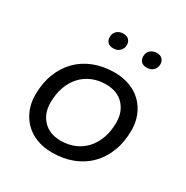

<svg xmlns="http://www.w3.org/2000/svg" viewBox="-157 -795 903 934"><g transform="rotate(30 295.0 -327.5)"><path d="M260 10Q210 10 171 -5.5Q132 -21 105 -48.5Q78 -76 63.5 -113Q49 -150 49 -193Q49 -259 69.5 -312Q90 -365 127 -402.5Q164 -440 216 -460Q268 -480 330 -480Q379 -480 418.5 -464.5Q458 -449 485 -421.5Q512 -394 526.5 -357Q541 -320 541 -277Q541 -211 520.5 -158Q500 -105 463 -67.5Q426 -30 374 -10Q322 10 260 10ZM268 -61Q310 -61 345 -76Q380 -91 405 -118.5Q430 -146 444 -185Q458 -224 458 -273Q458 -333 422 -371Q386 -409 322 -409Q280 -409 245 -394Q210 -379 185 -351.5Q160 -324 146 -285Q132 -246 132 -197Q132 -137 168 -99Q204 -61 268 -61ZM263 -578Q243 -578 232.5 -589Q222 -600 222 -617Q222 -639 236 -652Q250 -665 273 -665Q293 -665 303.5 -653.5Q314 -642 314 -626Q314 -605 300.5 -591.5Q287 -578 263 -578ZM451 -578Q431 -578 420.5 -589Q410 -600 410 -617Q410 -639 424 -652Q438 -665 461 -665Q481 -665 491.5 -653.5Q502 -642 502 -626Q502 -605 488.5 -591.5Q475 -578 451 -578Z"/></g></svg>

Font: Celebes
Style: Italic
Weight: 400
Italic angle: -10°
Designer: Anugrah Pasau
Foundry: Lafontype
Version: Version 1.000; ttfautohint (v1.8.4)